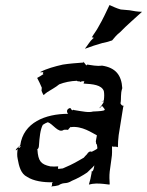

<svg xmlns="http://www.w3.org/2000/svg" viewBox="-20 -710 574 749"><path d="M45 -125C46 -126 48 -127 49 -129C47 -116 46 -103 49 -90C54 -62 61 -32 86 -20C110 -4 149 2 186 1C184 3 182 6 183 9C184 16 176 21 181 18C181 18 182 17 181 17H182C190 17 200 15 208 13C232 -2 235 11 261 -5C281 -13 304 -26 320 -37C329 -45 337 -54 342 -58C346 -63 348 -65 348 -65C347 -58 345 -40 336 -40V-39C337 -39 338 -37 338 -36L337 -34C335 -20 331 -4 327 9V10C334 8 346 6 355 6H358C374 6 392 8 406 10L408 9C407 -5 406 -24 408 -41L415 -92C418 -108 417 -125 417 -139C419 -138 425 -137 428 -138C432 -138 437 -137 439 -136H440C440 -150 441 -168 443 -183L461 -295C462 -295 463 -296 463 -297C456 -297 452 -302 450 -307C454 -325 449 -343 457 -366C454 -417 431 -446 378 -454C357 -451 337 -456 321 -458H320L319 -457C317 -453 317 -454 308 -466C307 -466 307 -468 307 -469H306C306 -468 306 -466 305 -466C278 -464 250 -462 225 -458C194 -451 161 -442 137 -429C137 -429 137 -428 137 -428C140 -428 146 -428 150 -429C147 -427 146 -422 149 -422V-420H148C142 -416 131 -409 125 -406C131 -395 138 -380 143 -368L142 -356C144 -351 147 -343 150 -339C155 -343 160 -348 165 -351C177 -359 197 -369 211 -381C231 -389 255 -394 281 -395L280 -394C280 -394 283 -393 284 -393C285 -394 287 -394 293 -392C299 -393 305 -393 309 -393C309 -393 307 -386 306 -384C342 -382 376 -379 385 -355C387 -345 387 -333 385 -318C383 -316 371 -310 375 -312C389 -319 387 -314 375 -297C373 -294 370 -291 368 -289L369 -288L378 -297C382 -291 388 -287 389 -281H388C385 -277 367 -276 343 -275C326 -270 304 -275 267 -281L266 -282H265L264 -280C262 -279 260 -280 255 -288C254 -290 238 -285 242 -272C243 -270 244 -267 246 -266C157 -266 71 -232 59 -143L51 -136C42 -129 38 -120 45 -125ZM52 -134C53 -136 57 -139 58 -141V-139C59 -140 60 -140 61 -140C61 -139 60 -139 60 -138C57 -133 51 -131 52 -134ZM124 -127C128 -128 132 -133 132 -143C134 -172 137 -205 147 -223C153 -227 160 -231 166 -233C185 -229 207 -189 228 -203C228 -204 237 -204 242 -204C243 -204 245 -203 245 -203H246C245 -203 247 -206 248 -207C255 -215 257 -217 256 -215C256 -215 255 -214 255 -214C255 -214 256 -214 256 -214C300 -220 340 -191 358 -182L354 -160C353 -156 356 -153 355 -149L358 -146C358 -142 360 -137 360 -132C360 -128 343 -121 338 -118C329 -121 324 -116 319 -108C314 -104 310 -98 307 -95C302 -92 293 -87 288 -84C264 -70 242 -60 225 -53C219 -52 213 -52 207 -51C207 -51 208 -52 208 -52C208 -52 207 -52 207 -52L206 -53C206 -55 207 -59 207 -60V-61C197 -60 186 -60 176 -61C139 -69 129 -82 126 -126C125 -127 124 -127 124 -127ZM126 -126V-127C126 -127 127 -126 128 -124ZM129 -121V-122ZM284 -391H290C288 -391 286 -392 284 -392C284 -392 284 -391 284 -391ZM290 -391C291 -391 292 -392 293 -392C295 -392 296 -391 299 -390C299 -390 294 -390 290 -391ZM312 -521V-520C323 -524 334 -528 346 -532L379 -542C391 -544 404 -548 416 -552H417C425 -562 437 -576 448 -584C475 -612 507 -639 534 -664C519 -664 500 -667 485 -670L451 -673C436 -677 419 -685 408 -690H407C395 -665 381 -634 365 -607C357 -591 346 -578 338 -564H343C344 -563 345 -562 346 -562C345 -561 344 -561 343 -560C331 -550 322 -533 312 -521Z"/></svg>

Font: Charger Mayhem
Style: Obl
Weight: 400
Designer: Jasper
Foundry: Cannot Into Space Fonts
Version: Version 0.98